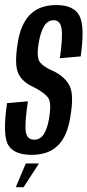

<svg xmlns="http://www.w3.org/2000/svg" viewBox="-24 -624 354 778"><path d="M104.5 3.5Q172 3.5 210.2 -34Q248.5 -71.5 260.5 -148Q276.5 -238 258.5 -275Q240.5 -312 193.5 -335.5Q154.5 -351.5 138.5 -370.8Q122.5 -390 133 -450.5Q139.5 -492 154.2 -517Q169 -542 193.5 -542Q221 -542 225.8 -506Q230.5 -470 218.5 -388L303 -395.5Q320.5 -517 297.8 -560.2Q275 -603.5 204.5 -603.5Q135.5 -603.5 97.5 -564.5Q59.5 -525.5 48 -451Q33.5 -363 49.8 -327.2Q66 -291.5 112.5 -271Q155 -249 170.5 -228.8Q186 -208.5 174.5 -142.5Q168.5 -105 154.2 -81.5Q140 -58 114 -58Q86.5 -58 80.8 -88.5Q75 -119 89 -213.5L4.5 -206Q-14.5 -74.5 9.8 -35.5Q34 3.5 104.5 3.5ZM40 134.5H71.5L134 38.5H80.5Z"/></svg>

Font: Anybody ExtraCondensed
Style: Italic
Weight: 400
Width: 2
Italic angle: -10°
Version: Version 1.113;gftools[0.9.25]